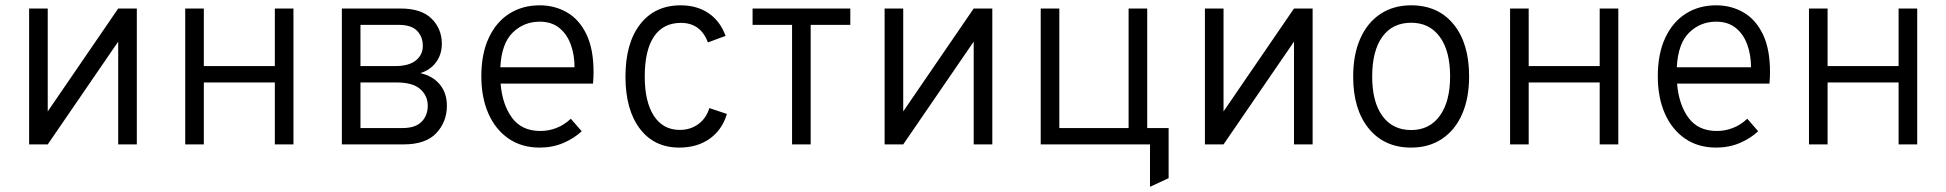

<svg xmlns="http://www.w3.org/2000/svg" viewBox="-20 -543 7319 722"><path d="M89.5 0V-511H159.5V-124L424.5 -511H494.5V0H424.5V-386.5L159.5 0Z M676.5 0V-511H746.5V-294.5H1013.5V-511H1083.5V0H1013.5V-233H746.5V0Z M1265.5 0V-511H1486Q1564.5 -511 1603 -472.8Q1641.5 -434.5 1641.5 -378.5Q1641.5 -339 1620.2 -309.5Q1599 -280 1560.5 -268Q1607.5 -257.5 1634 -225.2Q1660.5 -193 1660.5 -145.5Q1660.5 -85 1620.8 -42.5Q1581 0 1497.5 0ZM1335.5 -294.5H1465.5Q1517.5 -294.5 1543.8 -315.8Q1570 -337 1570 -370Q1570 -404.5 1548.5 -427Q1527 -449.5 1479 -449.5H1335.5ZM1335.5 -61.5H1494Q1542 -61.5 1565.2 -85Q1588.5 -108.5 1588.5 -145.5Q1588.5 -183 1560.2 -208Q1532 -233 1470.5 -233H1335.5Z M2009.5 12Q1941.5 12 1892.2 -22Q1843 -56 1816.5 -116.2Q1790 -176.5 1790 -256Q1790 -340.5 1817.8 -400.2Q1845.5 -460 1895 -491.5Q1944.5 -523 2009.5 -523Q2066 -523 2112 -496.5Q2158 -470 2185 -414.5Q2212 -359 2212 -272Q2212 -252.5 2210 -228.5H1862.5Q1869 -149.5 1905.5 -100Q1942 -50.5 2012 -50.5Q2043.5 -50.5 2072.5 -61.8Q2101.5 -73 2126.5 -96.5L2167.5 -49.5Q2139.5 -23 2098.8 -5.5Q2058 12 2009.5 12ZM1861.5 -290H2140.5Q2140.5 -337.5 2126 -376.5Q2111.5 -415.5 2082.5 -438.5Q2053.5 -461.5 2009.5 -461.5Q1950 -461.5 1908 -420.5Q1866 -379.5 1861.5 -290Z M2534.5 12Q2440 12 2386 -59.2Q2332 -130.5 2332 -255Q2332 -380.5 2387.2 -451.8Q2442.5 -523 2539.5 -523Q2601 -523 2644.8 -493.2Q2688.5 -463.5 2708.5 -408L2642 -383.5Q2614.5 -457 2540.5 -457Q2474 -457 2439.2 -405.5Q2404.5 -354 2404.5 -255Q2404.5 -160 2439 -107.2Q2473.5 -54.5 2536 -54.5Q2576.5 -54.5 2606.2 -76.5Q2636 -98.5 2647.5 -136.5L2713.5 -114.5Q2695.5 -54.5 2648.5 -21.2Q2601.5 12 2534.5 12Z M2958.5 0V-449.5H2810V-511H3177.5V-449.5H3028.5V0Z M3306.5 0V-511H3376.5V-124L3641.5 -511H3711.5V0H3641.5V-386.5L3376.5 0Z M3893.5 0V-511H3963.5V-61.5H4224V-511H4294V-61.5H4374.5V127L4304.5 159.5V0Z M4511 0V-511H4581V-124L4846 -511H4916V0H4846V-386.5L4581 0Z M5286.5 12Q5185.5 12 5127 -59.8Q5068.5 -131.5 5068.5 -255Q5068.5 -337.5 5095 -397.5Q5121.5 -457.5 5170.5 -490.2Q5219.5 -523 5286.5 -523Q5388 -523 5446.2 -451.5Q5504.5 -380 5504.5 -256Q5504.5 -173.5 5478 -113.5Q5451.5 -53.5 5402.5 -20.8Q5353.5 12 5286.5 12ZM5286.5 -54Q5355.5 -54 5394.2 -107.5Q5433 -161 5433 -256Q5433 -351.5 5394.2 -404.5Q5355.5 -457.5 5286.5 -457.5Q5216.5 -457.5 5178.2 -404.8Q5140 -352 5140 -255Q5140 -159.5 5178.5 -106.8Q5217 -54 5286.5 -54Z M5658.5 0V-511H5728.5V-294.5H5995.5V-511H6065.5V0H5995.5V-233H5728.5V0Z M6433.5 12Q6365.5 12 6316.2 -22Q6267 -56 6240.5 -116.2Q6214 -176.5 6214 -256Q6214 -340.5 6241.8 -400.2Q6269.5 -460 6319 -491.5Q6368.5 -523 6433.5 -523Q6490 -523 6536 -496.5Q6582 -470 6609 -414.5Q6636 -359 6636 -272Q6636 -252.5 6634 -228.5H6286.5Q6293 -149.5 6329.5 -100Q6366 -50.5 6436 -50.5Q6467.5 -50.5 6496.5 -61.8Q6525.5 -73 6550.5 -96.5L6591.5 -49.5Q6563.5 -23 6522.8 -5.5Q6482 12 6433.5 12ZM6285.5 -290H6564.5Q6564.5 -337.5 6550 -376.5Q6535.5 -415.5 6506.5 -438.5Q6477.5 -461.5 6433.5 -461.5Q6374 -461.5 6332 -420.5Q6290 -379.5 6285.5 -290Z M6782.5 0V-511H6852.5V-294.5H7119.5V-511H7189.5V0H7119.5V-233H6852.5V0Z"/></svg>

Font: Overpass Light
Style: Regular
Weight: 300
Designer: Delve Withrington, Dave Bailey, Thomas Jockin
Foundry: Delve Fonts LLC
Version: Version 4.000; ttfautohint (v1.8.3)